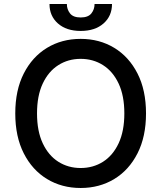

<svg xmlns="http://www.w3.org/2000/svg" viewBox="-20 -932 808 962"><path d="M384.2 9.9Q289.8 9.9 215.7 -35Q141.7 -79.9 99.1 -163.7Q56.5 -247.5 56.5 -363.6Q56.5 -480.1 99.1 -563.7Q141.7 -647.4 215.7 -692.3Q289.8 -737.2 384.2 -737.2Q478.3 -737.2 552.4 -692.3Q626.4 -647.4 669 -563.7Q711.6 -480.1 711.6 -363.6Q711.6 -247.5 669 -163.7Q626.4 -79.9 552.4 -35Q478.3 9.9 384.2 9.9ZM384.2 -90.2Q446.7 -90.2 496.3 -121.6Q545.8 -153.1 574.4 -214.1Q603 -275.2 603 -363.6Q603 -452.4 574.4 -513.3Q545.8 -574.2 496.3 -605.6Q446.7 -637.1 384.2 -637.1Q321.7 -637.1 272.2 -605.6Q222.7 -574.2 194.1 -513.3Q165.5 -452.4 165.5 -363.6Q165.5 -275.2 194.1 -214.1Q222.7 -153.1 272.2 -121.6Q321.7 -90.2 384.2 -90.2ZM384.2 -777Q312.5 -777 270.2 -814.5Q228 -851.9 228 -911.9H315Q315 -885.3 330.8 -864.9Q346.6 -844.5 384.2 -844.5Q421.5 -844.5 437.7 -864.7Q453.8 -884.9 453.8 -911.9H541.2Q541.2 -851.9 498.8 -814.5Q456.3 -777 384.2 -777Z"/></svg>

Font: Linik Sans Medium
Style: Regular
Weight: 500
Designer: Rasmus Andersson (font), Cristiano Sobral (main changes)
Foundry: rsms
Version: Version 3.018;June 1, 2022;FontCreator 14.0.0.2814 64-bit; t